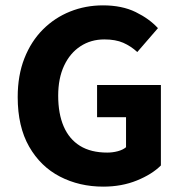

<svg xmlns="http://www.w3.org/2000/svg" viewBox="-20 -684 678 716"><path d="M365 12Q276 12 203.5 -25.5Q131 -63 88.5 -137.5Q46 -212 46 -322Q46 -403 71 -466.5Q96 -530 140 -574Q184 -618 241.5 -641Q299 -664 364 -664Q435 -664 486 -639Q537 -614 569 -579L492 -490Q468 -512 439.5 -524.5Q411 -537 369 -537Q319 -537 280 -511.5Q241 -486 219 -439Q197 -392 197 -327Q197 -260 217.5 -212.5Q238 -165 278.5 -140Q319 -115 380 -115Q400 -115 419 -120Q438 -125 450 -135V-247H342V-367H580V-67Q547 -34 490.5 -11Q434 12 365 12Z"/></svg>

Font: Source Sans 3 ExtraLight
Style: Bold
Weight: 700
Version: Version 3.052;hotconv 1.1.0;makeotfexe 2.6.0